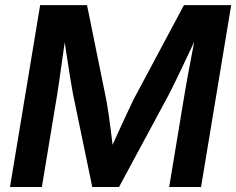

<svg xmlns="http://www.w3.org/2000/svg" viewBox="-20 -748 945 768"><path d="M20 0 140.6 -727.5H328.1L405.8 -345.2Q409.7 -324.7 414.1 -293.9Q418.5 -263.2 422.9 -229.2Q427.2 -195.3 430.9 -164.6Q434.6 -133.8 437 -112.3L406.7 -115.2Q416 -136.7 429.9 -167.7Q443.8 -198.7 459.2 -232.4Q474.6 -266.1 489 -296.6Q503.4 -327.1 513.2 -348.1L715.8 -727.5H904.8L784.2 0H656.7L718.3 -371.6Q722.2 -396 728 -428Q733.9 -460 740.7 -495.8Q747.6 -531.7 754.4 -567.9Q761.2 -604 767.1 -636.7L781.7 -633.8Q764.2 -596.2 746.1 -557.9Q728 -519.5 711.2 -484.1Q694.3 -448.7 679.9 -418.9Q665.5 -389.2 654.8 -368.7L456.1 0H349.1L272 -371.6Q267.1 -398.4 260 -441.7Q252.9 -484.9 245.4 -535.6Q237.8 -586.4 230 -636.7L247.1 -633.8Q242.2 -601.1 236.8 -564.7Q231.4 -528.3 226.6 -492.4Q221.7 -456.5 217 -424.8Q212.4 -393.1 208.5 -368.7L147.5 0Z"/></svg>

Font: Inter 28pt SemiBold
Style: Italic
Weight: 600
Italic angle: -9.3988°
Designer: Rasmus Andersson
Foundry: rsms
Version: Version 4.001;git-66647c0bb